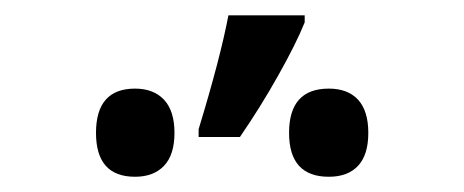

<svg xmlns="http://www.w3.org/2000/svg" viewBox="-20 -858 609 252"><path d="M279.8 -837.9H379.9V-828.6Q368.7 -800.8 345.2 -759Q321.8 -717.3 294.9 -678.2H240.7V-688.5Q269 -781.2 279.8 -837.9ZM106 -683.6Q106 -741.7 157.2 -741.7Q181.6 -741.7 195.3 -727.1Q209 -712.4 209 -683.6Q209 -654.8 195.3 -640.4Q181.6 -626 157.2 -626Q106 -626 106 -683.6ZM359.4 -683.6Q359.4 -741.7 411.6 -741.7Q436.5 -741.7 450 -727.1Q463.4 -712.4 463.4 -683.6Q463.4 -654.8 450 -640.4Q436.5 -626 411.6 -626Q359.4 -626 359.4 -683.6Z"/></svg>

Font: Viking Open Sans Light
Style: Bold
Weight: 600
Foundry: Ascender Corporation
Version: Version 2.001